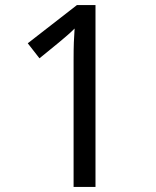

<svg xmlns="http://www.w3.org/2000/svg" viewBox="-20 -734 612 754"><path d="M355 0H269V-499Q269 -542 270 -568Q271 -594 273 -622Q257 -606 244 -595Q231 -584 211 -567L135 -505L89 -564L282 -714H355Z"/></svg>

Font: Noto Sans Tifinagh Tawellemmet
Style: Regular
Weight: 400
Designer: JamraPatel
Foundry: JamraPatel LLC
Version: Version 2.006; ttfautohint (v1.8.4.7-5d5b)